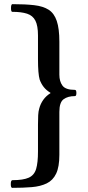

<svg xmlns="http://www.w3.org/2000/svg" viewBox="-20 -749 422 925"><path d="M39 156Q32 156 32 138Q32 119 40 119Q92 119 118.5 107Q145 95 154 65Q163 35 163 -19V-149Q163 -175 164 -194Q165 -213 169 -226Q175 -249 188.5 -268Q202 -287 223 -300V-302Q203 -314 190.5 -330Q178 -346 171 -366Q167 -380 165 -404.5Q163 -429 163 -464V-578Q163 -625 150.5 -649.5Q138 -674 110.5 -683Q83 -692 39 -692Q33 -692 33 -710Q33 -729 40 -729Q102 -729 145 -724Q188 -719 214.5 -702Q241 -685 253.5 -648Q266 -611 266 -548V-389Q266 -357 281 -336.5Q296 -316 341 -316Q348 -316 348 -301Q348 -286 341 -286Q307 -286 286.5 -271Q266 -256 266 -210V-3Q266 55 250.5 87.5Q235 120 205 134.5Q175 149 133.5 152.5Q92 156 39 156Z"/></svg>

Font: Junicode VF
Style: Italic
Weight: 400
Italic angle: -11°
Designer: Peter S. Baker
Version: Version 2.209